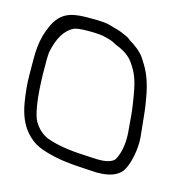

<svg xmlns="http://www.w3.org/2000/svg" viewBox="-96 -715 824 824"><g transform="rotate(15 316.5 -302.5)"><path d="M380.9 -581.6 354.1 -593.7C333 -602.9 319.6 -604.2 300.7 -610.4C276 -618.3 260 -617.4 237.4 -618.9L236.6 -619H190.5C168.9 -619 149.3 -617.2 131.8 -613.6C92.3 -605.3 66.4 -582.4 48.9 -547.3C11 -467.8 16 -417.2 16.3 -317.4C16.4 -279.9 20.1 -239.6 27.3 -196.5C35.8 -145.4 52.8 -103.9 79.8 -73C116.7 -30.8 152.3 -19.1 216.7 -4.2C273.1 7.3 322 9 374 11.9C452.9 19.8 501.7 0.1 519.4 -34.2C536.8 -63.8 550.9 -130.7 546.3 -180.9C543.7 -208.1 541.7 -228.4 540.1 -241.9C537.4 -265.2 535.3 -295.1 531.2 -319.5L526.2 -349.5C517.1 -404.3 502.2 -449.3 480.6 -484.6C476.9 -490.7 471.7 -499.1 464.9 -509.9C449.2 -535 417.9 -558.2 392.4 -572.7C391.3 -573.9 384.9 -579.7 380.9 -581.6ZM345.2 -535.9C385.3 -520.5 408.6 -501.2 424.1 -477.9C447.8 -442.4 460.2 -415.4 471.2 -349.5L476.2 -319.5C481.1 -290.1 485.1 -252.1 488.2 -205.7L488.2 -205.5L488.3 -205.2C494.9 -146.8 488 -100.3 468.6 -64.6C465.4 -58.7 457.9 -52.3 440.2 -46.8C410.9 -37.9 370.8 -43.2 329.8 -45C262.8 -47.9 208 -57.2 164.8 -72.8C138.1 -84.2 117.3 -103.1 100.6 -131.7C94.5 -142.3 87.6 -164.7 82.1 -197.5C68.8 -277.4 70.1 -409.5 72.7 -430.7C85.4 -498 112.5 -539.8 149.3 -557.2C156.4 -560.5 178.4 -564 214.2 -564C248.9 -564 273 -561.7 283.5 -558.8C308.1 -552.2 309.5 -553.1 329.5 -544.1C332.8 -541.8 339.5 -537.9 345.2 -535.9Z"/></g></svg>

Font: MewTooHand
Style: BdWideLta
Weight: 400
Designer: Mew Too, Robert Jablonski
Version: Version 0.77